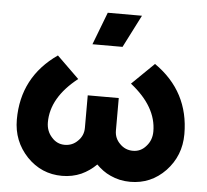

<svg xmlns="http://www.w3.org/2000/svg" viewBox="-51 -755 885 822"><g transform="rotate(5 391.5 -344.5)"><path d="M182.7 -500Q31.3 -394.7 31.3 -211.3Q31.3 -118.7 93.7 -52.7Q156 12 244.7 12Q289 12 327 -4.7Q345 -13 361 -24.2Q377 -35.3 391.3 -49.7Q405 -36 419.8 -25.2Q434.7 -14.3 451.7 -6.7Q491 12 538 12Q626.7 12 689 -52.7Q751.3 -118.7 751.3 -211.3Q751.3 -394.7 600 -500L504.7 -407Q618 -318 618 -211.3Q618 -173.7 594.3 -147.7Q571.7 -121.3 538 -121.3Q504.7 -121.3 481.7 -145Q458 -168 458 -201.3V-341H324.7V-201.3Q324.7 -168 301 -145Q278 -121.3 244.7 -121.3Q211 -121.3 188.3 -147.7Q164.7 -173.7 164.7 -211.3Q164.7 -318 278 -407ZM325.7 -560.7H455L526.3 -700.7H379.3Z"/></g></svg>

Font: Unageo Variable
Style: Regular
Weight: 300
Designer: Richard Sepsi
Foundry: Richard Sepsi
Version: Version 2.200